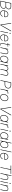

<svg xmlns="http://www.w3.org/2000/svg" viewBox="6205 -7005 810 13260"><g transform="rotate(90 6610.0 -375.0)"><path d="M327 0H52L59 -34H329Q399 -34 447 -62.5Q495 -91 520 -134.5Q545 -178 545 -222Q545 -258 528 -289Q511 -320 476.5 -339Q442 -358 388 -358H128L135 -390H395Q456 -390 499 -418.5Q542 -447 565 -490Q588 -533 588 -576Q588 -611 572.5 -640.5Q557 -670 525 -688Q493 -706 442 -706H202L209 -740H444Q506 -740 545.5 -717Q585 -694 604.5 -657Q624 -620 624 -577Q624 -536 606.5 -495.5Q589 -455 554.5 -423.5Q520 -392 469 -377L468 -373Q523 -357 551.5 -316Q580 -275 580 -222Q580 -184 564 -145Q548 -106 516 -73Q484 -40 436.5 -20Q389 0 327 0ZM69 0H34L191 -740H226Z M898 10Q829 10 784 -21Q739 -52 717 -103.5Q695 -155 695 -214Q695 -272 714.5 -330Q734 -388 770.5 -435.5Q807 -483 859 -511.5Q911 -540 975 -540Q1036 -540 1076 -518Q1116 -496 1137.5 -458.5Q1159 -421 1163 -372.5Q1167 -324 1156 -270L1154 -260H733Q724 -198 739 -144Q754 -90 793.5 -57Q833 -24 899 -24Q953 -24 990.5 -43Q1028 -62 1051 -87Q1074 -112 1084.5 -131Q1095 -150 1095 -150H1130Q1130 -150 1122.5 -134Q1115 -118 1098 -94Q1081 -70 1054 -46Q1027 -22 988.5 -6Q950 10 898 10ZM740 -292H1125Q1134 -348 1124 -397Q1114 -446 1078.5 -476Q1043 -506 973 -506Q913 -506 866 -477Q819 -448 787 -399.5Q755 -351 740 -292Z M1724 0H1681L1571 -740H1607L1714 -4H1686L2107 -740H2148Z M2157 0H2123L2236 -530H2270ZM2282 -630Q2267 -630 2257 -640.5Q2247 -651 2247 -666Q2247 -680 2257 -691Q2267 -702 2282 -702Q2297 -702 2307.5 -691Q2318 -680 2318 -666Q2318 -651 2307.5 -640.5Q2297 -630 2282 -630Z M2566 10Q2497 10 2452 -21Q2407 -52 2385 -103.5Q2363 -155 2363 -214Q2363 -272 2382.5 -330Q2402 -388 2438.5 -435.5Q2475 -483 2527 -511.5Q2579 -540 2643 -540Q2704 -540 2744 -518Q2784 -496 2805.5 -458.5Q2827 -421 2831 -372.5Q2835 -324 2824 -270L2822 -260H2401Q2392 -198 2407 -144Q2422 -90 2461.5 -57Q2501 -24 2567 -24Q2621 -24 2658.5 -43Q2696 -62 2719 -87Q2742 -112 2752.5 -131Q2763 -150 2763 -150H2798Q2798 -150 2790.5 -134Q2783 -118 2766 -94Q2749 -70 2722 -46Q2695 -22 2656.5 -6Q2618 10 2566 10ZM2408 -292H2793Q2802 -348 2792 -397Q2782 -446 2746.5 -476Q2711 -506 2641 -506Q2581 -506 2534 -477Q2487 -448 2455 -399.5Q2423 -351 2408 -292Z M3048 10Q3020 10 2999.5 2Q2979 -6 2967 -22.5Q2955 -39 2952.5 -63.5Q2950 -88 2957 -121L3073 -665H3107L2989 -111Q2981 -71 2993.5 -45.5Q3006 -20 3054 -20Q3079 -20 3102 -25Q3125 -30 3125 -30L3119 0Q3119 0 3097.5 5Q3076 10 3048 10ZM3198 -500H2948L2954 -530H3204Z M3284 0H3249L3362 -530H3397L3373 -420H3376Q3386 -437 3402.5 -457.5Q3419 -478 3442 -496.5Q3465 -515 3495.5 -527.5Q3526 -540 3564 -540Q3622 -540 3659.5 -513Q3697 -486 3711.5 -441Q3726 -396 3714 -342L3642 0H3607L3680 -345Q3689 -388 3679.5 -425Q3670 -462 3640.5 -484.5Q3611 -507 3560 -507Q3500 -507 3455.5 -472.5Q3411 -438 3382.5 -382Q3354 -326 3340 -262Z M4104 -540Q4149 -540 4181 -526Q4213 -512 4233.5 -492Q4254 -472 4265.5 -451.5Q4277 -431 4281.5 -417Q4286 -403 4286 -403H4290L4317 -530H4352L4239 0H4204L4226 -100H4222Q4222 -100 4210 -83.5Q4198 -67 4173.5 -45Q4149 -23 4112.5 -6.5Q4076 10 4028 10Q3962 10 3918 -22Q3874 -54 3852.5 -106Q3831 -158 3831 -217Q3831 -274 3849.5 -331Q3868 -388 3903 -435.5Q3938 -483 3989 -511.5Q4040 -540 4104 -540ZM4104 -506Q4047 -506 4003 -480Q3959 -454 3928.5 -411Q3898 -368 3882 -317Q3866 -266 3866 -215Q3866 -165 3883 -121Q3900 -77 3936 -50.5Q3972 -24 4028 -24Q4084 -24 4128 -50.5Q4172 -77 4203 -120Q4234 -163 4250.5 -214.5Q4267 -266 4267 -317Q4267 -368 4250 -411Q4233 -454 4197 -480Q4161 -506 4104 -506Z M4430 0H4395L4508 -530H4543L4520 -420H4524Q4536 -440 4554.5 -461Q4573 -482 4597.5 -500Q4622 -518 4652.5 -529Q4683 -540 4718 -540Q4769 -540 4803 -515.5Q4837 -491 4850.5 -447.5Q4864 -404 4851 -345L4778 0H4743L4816 -345Q4833 -422 4804 -464Q4775 -506 4713 -506Q4656 -506 4609.5 -472Q4563 -438 4531 -379.5Q4499 -321 4483 -248ZM4778 0H4743L4830 -402H4856Q4873 -432 4895.5 -457Q4918 -482 4944 -501Q4970 -520 5000.5 -530Q5031 -540 5065 -540Q5117 -540 5151.5 -516Q5186 -492 5199.5 -448Q5213 -404 5200 -345L5127 0H5092L5165 -345Q5182 -422 5153 -464Q5124 -506 5062 -506Q5005 -506 4958.5 -473Q4912 -440 4879.5 -382Q4847 -324 4831 -249Z M5812 -292H5590L5597 -326H5813Q5892 -326 5945.5 -358Q5999 -390 6026.5 -439Q6054 -488 6054 -539Q6054 -582 6033.5 -620Q6013 -658 5971 -682Q5929 -706 5864 -706H5678L5685 -740H5865Q5941 -740 5990.5 -711.5Q6040 -683 6064.5 -637.5Q6089 -592 6089 -540Q6089 -495 6071 -451Q6053 -407 6018 -371Q5983 -335 5931.5 -313.5Q5880 -292 5812 -292ZM5552 0H5517L5674 -740H5709Z M6145 0H6110L6223 -530H6258L6242 -456H6246Q6269 -488 6306.5 -514Q6344 -540 6402 -540Q6422 -540 6437.5 -537.5Q6453 -535 6453 -535L6446 -501Q6446 -501 6430 -503.5Q6414 -506 6396 -506Q6358 -506 6321 -486.5Q6284 -467 6254.5 -420.5Q6225 -374 6207 -292Z M6685 10Q6614 10 6568.5 -22.5Q6523 -55 6501 -107.5Q6479 -160 6479 -220Q6479 -276 6497.5 -332.5Q6516 -389 6552 -436Q6588 -483 6639.5 -511.5Q6691 -540 6757 -540Q6828 -540 6873.5 -507.5Q6919 -475 6941 -423Q6963 -371 6963 -310Q6963 -254 6944.5 -197.5Q6926 -141 6890 -94Q6854 -47 6802.5 -18.5Q6751 10 6685 10ZM6685 -24Q6743 -24 6788 -49.5Q6833 -75 6864.5 -117Q6896 -159 6912 -210Q6928 -261 6928 -311Q6928 -363 6909.5 -407Q6891 -451 6853.5 -478.5Q6816 -506 6757 -506Q6699 -506 6654 -480.5Q6609 -455 6578 -413Q6547 -371 6530.5 -320Q6514 -269 6514 -219Q6514 -168 6532.5 -123.5Q6551 -79 6589 -51.5Q6627 -24 6685 -24Z M7530 0H7487L7377 -740H7413L7520 -4H7492L7913 -740H7954Z M8192 -540Q8237 -540 8269 -526Q8301 -512 8321.5 -492Q8342 -472 8353.5 -451.5Q8365 -431 8369.5 -417Q8374 -403 8374 -403H8378L8405 -530H8440L8327 0H8292L8314 -100H8310Q8310 -100 8298 -83.5Q8286 -67 8261.5 -45Q8237 -23 8200.5 -6.5Q8164 10 8116 10Q8050 10 8006 -22Q7962 -54 7940.5 -106Q7919 -158 7919 -217Q7919 -274 7937.5 -331Q7956 -388 7991 -435.5Q8026 -483 8077 -511.5Q8128 -540 8192 -540ZM8192 -506Q8135 -506 8091 -480Q8047 -454 8016.5 -411Q7986 -368 7970 -317Q7954 -266 7954 -215Q7954 -165 7971 -121Q7988 -77 8024 -50.5Q8060 -24 8116 -24Q8172 -24 8216 -50.5Q8260 -77 8291 -120Q8322 -163 8338.5 -214.5Q8355 -266 8355 -317Q8355 -368 8338 -411Q8321 -454 8285 -480Q8249 -506 8192 -506Z M8518 0H8483L8596 -530H8631L8615 -456H8619Q8642 -488 8679.5 -514Q8717 -540 8775 -540Q8795 -540 8810.5 -537.5Q8826 -535 8826 -535L8819 -501Q8819 -501 8803 -503.5Q8787 -506 8769 -506Q8731 -506 8694 -486.5Q8657 -467 8627.5 -420.5Q8598 -374 8580 -292Z M8911 0H8877L8990 -530H9024ZM9036 -630Q9021 -630 9011 -640.5Q9001 -651 9001 -666Q9001 -680 9011 -691Q9021 -702 9036 -702Q9051 -702 9061.5 -691Q9072 -680 9072 -666Q9072 -651 9061.5 -640.5Q9051 -630 9036 -630Z M9391 -540Q9436 -540 9468 -526Q9500 -512 9520.5 -492Q9541 -472 9552.5 -451.5Q9564 -431 9568.5 -417Q9573 -403 9573 -403H9577L9604 -530H9639L9526 0H9491L9513 -100H9509Q9509 -100 9497 -83.5Q9485 -67 9460.5 -45Q9436 -23 9399.5 -6.5Q9363 10 9315 10Q9249 10 9205 -22Q9161 -54 9139.5 -106Q9118 -158 9118 -217Q9118 -274 9136.5 -331Q9155 -388 9190 -435.5Q9225 -483 9276 -511.5Q9327 -540 9391 -540ZM9391 -506Q9334 -506 9290 -480Q9246 -454 9215.5 -411Q9185 -368 9169 -317Q9153 -266 9153 -215Q9153 -165 9170 -121Q9187 -77 9223 -50.5Q9259 -24 9315 -24Q9371 -24 9415 -50.5Q9459 -77 9490 -120Q9521 -163 9537.5 -214.5Q9554 -266 9554 -317Q9554 -368 9537 -411Q9520 -454 9484 -480Q9448 -506 9391 -506Z M9935 10Q9890 10 9858 -4Q9826 -18 9805.5 -38Q9785 -58 9773.5 -78.5Q9762 -99 9757.5 -113Q9753 -127 9753 -127H9749L9722 0H9687L9849 -760H9884L9813 -430H9817Q9817 -430 9829 -446.5Q9841 -463 9865.5 -485Q9890 -507 9926.5 -523.5Q9963 -540 10011 -540Q10078 -540 10121.5 -508Q10165 -476 10186.5 -424.5Q10208 -373 10208 -313Q10208 -256 10189.5 -199Q10171 -142 10136 -94.5Q10101 -47 10050.5 -18.5Q10000 10 9935 10ZM9935 -24Q9992 -24 10036 -50Q10080 -76 10110.5 -119Q10141 -162 10157 -213Q10173 -264 10173 -315Q10173 -366 10156 -409.5Q10139 -453 10103 -479.5Q10067 -506 10011 -506Q9955 -506 9911 -479.5Q9867 -453 9836 -410Q9805 -367 9788.5 -315.5Q9772 -264 9772 -213Q9772 -163 9789 -119.5Q9806 -76 9842.5 -50Q9879 -24 9935 -24Z M10335 0H10300L10463 -760H10497Z M10741 10Q10672 10 10627 -21Q10582 -52 10560 -103.5Q10538 -155 10538 -214Q10538 -272 10557.5 -330Q10577 -388 10613.5 -435.5Q10650 -483 10702 -511.5Q10754 -540 10818 -540Q10879 -540 10919 -518Q10959 -496 10980.5 -458.5Q11002 -421 11006 -372.5Q11010 -324 10999 -270L10997 -260H10576Q10567 -198 10582 -144Q10597 -90 10636.5 -57Q10676 -24 10742 -24Q10796 -24 10833.5 -43Q10871 -62 10894 -87Q10917 -112 10927.5 -131Q10938 -150 10938 -150H10973Q10973 -150 10965.5 -134Q10958 -118 10941 -94Q10924 -70 10897 -46Q10870 -22 10831.5 -6Q10793 10 10741 10ZM10583 -292H10968Q10977 -348 10967 -397Q10957 -446 10921.5 -476Q10886 -506 10816 -506Q10756 -506 10709 -477Q10662 -448 10630 -399.5Q10598 -351 10583 -292Z M11983 -706H11413L11420 -740H11990ZM11560 0H11525L11682 -740H11717Z M11972 0H11937L12099 -760H12134L12061 -420H12064Q12074 -437 12090.5 -457.5Q12107 -478 12130 -496.5Q12153 -515 12183.5 -527.5Q12214 -540 12252 -540Q12310 -540 12347.5 -513Q12385 -486 12399.5 -441Q12414 -396 12402 -342L12330 0H12295L12368 -345Q12377 -388 12367.5 -425Q12358 -462 12328.5 -484.5Q12299 -507 12248 -507Q12188 -507 12143.5 -472.5Q12099 -438 12070.5 -382Q12042 -326 12028 -262Z M12523 0H12489L12602 -530H12636ZM12648 -630Q12633 -630 12623 -640.5Q12613 -651 12613 -666Q12613 -680 12623 -691Q12633 -702 12648 -702Q12663 -702 12673.5 -691Q12684 -680 12684 -666Q12684 -651 12673.5 -640.5Q12663 -630 12648 -630Z M12736 0H12701L12814 -530H12849L12825 -420H12828Q12838 -437 12854.5 -457.5Q12871 -478 12894 -496.5Q12917 -515 12947.5 -527.5Q12978 -540 13016 -540Q13074 -540 13111.5 -513Q13149 -486 13163.5 -441Q13178 -396 13166 -342L13094 0H13059L13132 -345Q13141 -388 13131.5 -425Q13122 -462 13092.5 -484.5Q13063 -507 13012 -507Q12952 -507 12907.5 -472.5Q12863 -438 12834.5 -382Q12806 -326 12792 -262Z"/></g></svg>

Font: Be Vietnam Pro Variable Thin
Style: Italic
Weight: 100
Italic angle: -12°
Designer: Lam Bao, Tony Le, Vietanh Nguyen
Foundry: Yellow Type Foundry
Version: Version 1.002